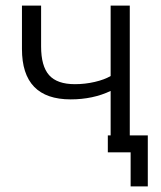

<svg xmlns="http://www.w3.org/2000/svg" viewBox="-20 -541 572 682"><path d="M373 0V-218Q310 -188 231 -188Q58 -188 58 -367V-521H126V-376Q126 -306 154.5 -274Q183 -242 246 -242Q282 -242 316.5 -250Q351 -258 373 -271V-521H441V0ZM444 121V0H363V-60H505V121Z"/></svg>

Font: Raleway
Style: Regular
Weight: 400
Designer: Matt McInerney, Pablo Impallari, Rodrigo Fuenzalida
Foundry: Matt McInerney, Pablo Impallari, Rodrigo Fuenzalida
Version: Version 4.101;RELEASE